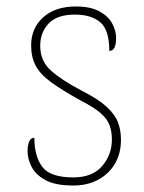

<svg xmlns="http://www.w3.org/2000/svg" viewBox="-20 -562 445 592"><path d="M206 10Q150 10 119.5 -7Q89 -24 77 -48.5Q65 -73 65 -95Q65 -109 67.5 -118.5Q70 -128 74.5 -132.5Q79 -137 86 -137Q86 -80 110.5 -47.5Q135 -15 206 -15Q265 -15 295 -50Q325 -85 325 -132Q325 -156 318 -175.5Q311 -195 290.5 -213Q270 -231 229 -252Q171 -284 137.5 -308.5Q104 -333 90 -359.5Q76 -386 76 -422Q76 -475 113 -508.5Q150 -542 214 -542Q259 -542 286.5 -527Q314 -512 326 -489.5Q338 -467 338 -445Q338 -426 333 -415.5Q328 -405 317 -405Q317 -470 289 -493.5Q261 -517 211 -517Q156 -517 130 -489.5Q104 -462 104 -421Q104 -374 137 -344.5Q170 -315 231 -283Q282 -257 308 -233.5Q334 -210 343.5 -185.5Q353 -161 353 -131Q353 -68 312 -29Q271 10 206 10Z"/></svg>

Font: Noto Serif Ethiopic Thin
Style: Regular
Weight: 250
Version: Version 2.102